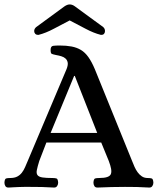

<svg xmlns="http://www.w3.org/2000/svg" viewBox="-32 -842 711 865"><path d="M196 -243H406L305 -500H302ZM236 -637Q267 -637 290.5 -632.5Q314 -628 332.5 -617Q351 -606 366 -585Q381 -564 395 -531L563 -117Q568 -104 574 -90.5Q580 -77 588 -66Q596 -55 607 -47.5Q618 -40 634 -40Q645 -40 651.5 -38Q658 -36 659 -19Q659 -11 654.5 -4Q650 3 641 3Q609 1 585 0.5Q561 0 531 0Q471 0 407 3Q397 3 393 -4Q389 -11 389 -19Q390 -36 396.5 -38Q403 -40 414 -40Q438 -40 451 -44.5Q464 -49 467.5 -58Q471 -67 468.5 -81.5Q466 -96 458 -117L424 -200H177Q153 -139 145 -117Q137 -91 134 -76Q131 -61 137 -53Q143 -45 159.5 -42.5Q176 -40 205 -40Q216 -40 222.5 -38Q229 -36 230 -19Q230 -11 225.5 -4Q221 3 212 3Q180 1 156.5 0.5Q133 0 103 0Q88 0 77 0Q66 0 55.5 0.5Q45 1 33.5 1.5Q22 2 6 3Q-4 3 -8 -4Q-12 -11 -12 -19Q-11 -36 -4.5 -38Q2 -40 13 -40Q33 -40 45.5 -46.5Q58 -53 66.5 -64Q75 -75 81 -89Q87 -103 93 -117L268 -531Q275 -549 273 -560Q271 -571 263.5 -578Q256 -585 244.5 -588.5Q233 -592 221 -594Q206 -597 201 -599.5Q196 -602 196 -617Q196 -634 207.5 -635.5Q219 -637 236 -637ZM258 -813Q271 -822 282 -822Q294 -822 306 -813L433 -720Q441 -713 441 -702Q441 -695 437 -690Q433 -685 425 -685H422Q390 -693 353.5 -712.5Q317 -732 282 -750Q247 -732 210.5 -712.5Q174 -693 142 -685H139Q131 -685 126.5 -690Q122 -695 122 -702Q122 -712 131 -720Z"/></svg>

Font: Alice
Style: Regular
Weight: 400
Designer: Cyreal (www.cyreal.org)
Foundry: Cyreal (www.cyreal.org)
Version: Version 1.010